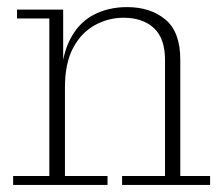

<svg xmlns="http://www.w3.org/2000/svg" viewBox="-20 -521 630 541"><path d="M324 0V-25H445V-352Q445 -413 413.5 -442Q382 -471 328 -471Q285 -471 247 -450Q209 -429 186 -386Q163 -343 163 -274H151Q151 -355 175 -405Q199 -455 241.5 -478Q284 -501 338 -501Q404 -501 446 -466Q488 -431 488 -353V-25H572V0ZM17 0V-25H119V-469H28V-494H158V-339L163 -340V-25H283V0Z"/></svg>

Font: Montagu Slab 144pt ExtraLight
Style: Regular
Weight: 250
Version: Version 1.000